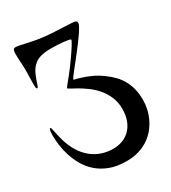

<svg xmlns="http://www.w3.org/2000/svg" viewBox="-198 -856 908 1021"><g transform="rotate(-30 255.5 -345.5)"><path d="M63 -755.9Q73.7 -755.9 88.1 -752.9Q102.5 -750 121.8 -745.6Q141.1 -741.2 165.8 -736.3Q190.4 -731.4 222.2 -728Q252.9 -724.1 284.7 -722.7Q316.4 -721.2 343 -720.2Q369.6 -719.2 388.4 -717.8Q407.2 -716.3 412.1 -712.9Q416 -710.4 417 -707.8Q418 -705.1 418 -701.2Q418 -693.8 410.4 -679.9Q402.8 -666 390.6 -647.9Q378.4 -629.9 362.8 -609.1Q347.2 -588.4 331.1 -567.6Q314.9 -546.9 299.3 -527.3Q283.7 -507.8 271.5 -492.2Q259.3 -476.6 251.7 -466.1Q244.1 -455.6 244.1 -453.1Q244.1 -451.2 257.3 -448.2Q270.5 -445.3 292.5 -438.2Q314.5 -431.2 342.5 -418.5Q370.6 -405.8 400.9 -383.8Q427.7 -364.7 448.2 -343.3Q468.8 -321.8 482.7 -296.4Q496.6 -271 503.9 -241Q511.2 -210.9 511.2 -174.8Q511.2 -148.9 505.4 -121.1Q499.5 -93.3 487.1 -66.4Q474.6 -39.6 455.6 -15.9Q436.5 7.8 410.2 25.9Q383.8 43.9 349.9 54.4Q315.9 64.9 273.9 64.9Q215.8 64.9 172.9 48.6Q129.9 32.2 99.4 5.4Q68.8 -21.5 49.6 -55.2Q30.3 -88.9 19.3 -123.8Q8.3 -158.7 4.2 -191.2Q0 -223.6 0 -248Q0 -268.6 2.2 -279.8Q4.4 -291 8.8 -291Q11.7 -291 13.7 -285.4Q15.6 -279.8 17.8 -268.8Q20 -257.8 23.2 -242.2Q26.4 -226.6 32.2 -207Q57.6 -119.6 113.5 -73.7Q169.4 -27.8 246.1 -27.8Q275.9 -27.8 302.5 -37.8Q329.1 -47.9 349.1 -67.9Q369.1 -87.9 380.6 -118.2Q392.1 -148.4 392.1 -189Q392.1 -230.5 377.4 -263.7Q362.8 -296.9 340.6 -322.5Q318.4 -348.1 292.5 -366.9Q266.6 -385.7 244.4 -398.7Q222.2 -411.6 207.5 -418.9Q192.9 -426.3 192.9 -429.2Q192.9 -432.1 198.7 -439.7Q204.6 -447.3 214.1 -459Q223.6 -470.7 236.3 -486.3Q249 -502 263.2 -521Q269 -529.3 277.1 -540.5Q285.2 -551.8 293.9 -564.2Q302.7 -576.7 311 -589.1Q319.3 -601.6 325.9 -612.3Q332.5 -623 336.7 -630.9Q340.8 -638.7 340.8 -642.1Q340.8 -645 329.6 -647.5Q318.4 -649.9 301 -651.9Q283.7 -653.8 262.5 -654.8Q241.2 -655.8 221.2 -655.8Q187 -655.8 158.9 -648.4Q130.9 -641.1 110.8 -619.1Q96.2 -603.5 87.4 -584.2Q78.6 -564.9 72.8 -548.1Q66.9 -531.2 63.2 -520Q59.6 -508.8 55.2 -508.8Q50.3 -508.8 49.1 -515.4Q47.9 -522 47.9 -533.2Q47.9 -547.4 48.8 -572.3Q49.8 -597.2 49.8 -626Q49.8 -636.2 49.1 -649.7Q48.3 -663.1 47.6 -676.8Q46.9 -690.4 46.4 -703.1Q45.9 -715.8 45.9 -725.1Q45.9 -740.7 49.6 -748.3Q53.2 -755.9 63 -755.9Z"/></g></svg>

Font: Henny Penny
Style: Regular
Weight: 400
Version: Version 1.001